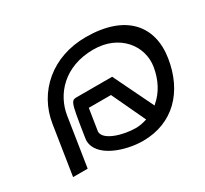

<svg xmlns="http://www.w3.org/2000/svg" viewBox="-111 -667 888 832"><g transform="rotate(-30 332.5 -251.0)"><path d="M47 -10H120L158 -254C173 -350 252 -445 399 -445C529 -445 604 -348 588 -249C578 -188 551 -140 514 -108L508 -102L411 -302H242C205 -302 205 -308 179 -142L176 -121C173 -35 303 6 388 6C540 6 637 -97 661 -249C685 -400 597 -508 397 -508C230 -508 108 -402 85 -254ZM239 -126V-127L256 -236H367L446 -68L439 -66C423 -61 406 -58 389 -58C326 -58 239 -84 239 -126Z"/></g></svg>

Font: Charger Sport
Style: LitExtObl
Weight: 300
Designer: Jasper
Foundry: Cannot Into Space Fonts
Version: Version 1.1